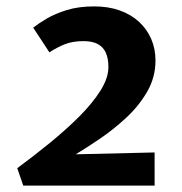

<svg xmlns="http://www.w3.org/2000/svg" viewBox="-20 -580 570 600"><path d="M463.2 0H52.7L33.9 -54.4Q85.1 -92.2 135.5 -133.2Q186 -174.3 227.5 -215.7Q269 -257.2 293.9 -296.8Q318.8 -336.3 318.8 -370.5Q318.8 -396.7 310.9 -414.7Q303 -432.8 285.8 -442.2Q268.6 -451.5 241.2 -451.5Q206.7 -451.5 182.3 -441.7Q157.9 -431.9 134.4 -416.4L83.7 -493.6Q100 -506.4 126.1 -521.9Q152.2 -537.3 189.2 -548.7Q226.1 -560 274.5 -560Q319 -560 354.3 -547.3Q389.7 -534.6 414.6 -511.7Q439.4 -488.7 452.7 -457.9Q465.9 -427.1 465.9 -391Q465.9 -338.5 440 -293.6Q414 -248.7 374.1 -211.8Q334.2 -174.9 292 -146.3Q249.7 -117.7 216.8 -97.8L463.1 -103.6Z"/></svg>

Font: Merriweather Sans Variable Regular
Style: Italic
Weight: 300
Italic angle: -8°
Designer: Eben Sorkin
Foundry: Eben Sorkin
Version: Version 2.001